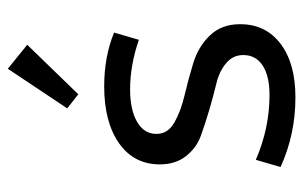

<svg xmlns="http://www.w3.org/2000/svg" viewBox="-166 -620 795 504"><g transform="rotate(-90 232.0 -367.5)"><path d="M237 -560 200 -589 304 -745 367 -694ZM229 10Q132 10 46 -29L65 -94Q148 -58 235 -58Q285 -58 312.5 -76Q340 -94 340 -127Q340 -154 318.5 -172Q297 -190 265.5 -197.5Q234 -205 196.5 -216Q159 -227 127.5 -238.5Q96 -250 74.5 -277.5Q53 -305 53 -346Q53 -414 108.5 -453Q164 -492 258 -492Q336 -492 399 -466L380 -401Q313 -424 250 -424Q196 -424 164.5 -405.5Q133 -387 133 -355Q133 -325 162.5 -308Q192 -291 234.5 -281Q277 -271 319.5 -258Q362 -245 391.5 -214.5Q421 -184 421 -135Q421 -68 369.5 -29Q318 10 229 10Z"/></g></svg>

Font: Cantarell
Style: Regular
Weight: 400
Designer: Dave Crossland, Nikolaus Waxweiler, Florian Fecher, Jacques Le Bailly, Eben Sorkin, Alexei Vanyashin, Alexios Zavras, Em
Version: Version 0.303